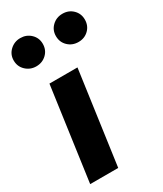

<svg xmlns="http://www.w3.org/2000/svg" viewBox="-204 -873 805 949"><g transform="rotate(-30 199.0 -399.0)"><path d="M79 -637Q45 -637 20.5 -660Q-4 -683 -4 -718Q-4 -752 20.5 -775Q45 -798 79 -798Q114 -798 138 -775Q162 -752 162 -718Q162 -683 138 -660Q114 -637 79 -637ZM320 -637Q285 -637 261 -660Q237 -683 237 -718Q237 -752 261 -775Q285 -798 320 -798Q355 -798 378.5 -775Q402 -752 402 -718Q402 -683 378.5 -660Q355 -637 320 -637ZM18 0 92 -531H252L178 0Z"/></g></svg>

Font: Szlgxwxxxixliatcpuztgldltzi
Style: Regular
Weight: 700
Italic angle: -8°
Designer: Carrois Corporate & Edenspiekermann
Foundry: Carrois Corporate GbR & Edenspiekermann AG
Version: Version 2.001